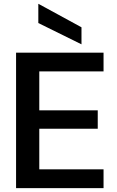

<svg xmlns="http://www.w3.org/2000/svg" viewBox="-20 -972 604 992"><path d="M63 0V-700H515V-603H183V-402H485V-307H183V-97H515V0ZM401 -743 178 -853V-952H179L401 -831Z"/></svg>

Font: DM Sans 28pt SemiBold
Style: Regular
Weight: 600
Version: Version 4.004;gftools[0.9.30]